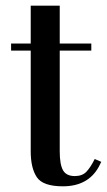

<svg xmlns="http://www.w3.org/2000/svg" viewBox="-20 -643 376 675"><path d="M19 -465V-490H88V-623H190V-490H301V-465H190V-111Q190 -65 201.5 -44.5Q213 -24 243 -24Q269 -24 283.5 -39Q298 -54 313 -84L336 -74L327 -56Q289 12 201 12Q131 12 109.5 -20Q88 -52 88 -111V-465Z"/></svg>

Font: Justus
Style: Oldstyle
Weight: 500
Version: Version 001.000